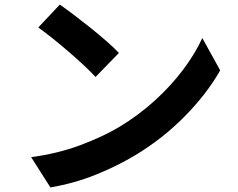

<svg xmlns="http://www.w3.org/2000/svg" viewBox="-20 -780 1040 838"><path d="M241 -760Q267 -742 302 -715.5Q337 -689 374.5 -659Q412 -629 444.5 -600.5Q477 -572 499 -549L397 -444Q378 -465 347 -494Q316 -523 280 -554Q244 -585 209 -613Q174 -641 147 -660ZM116 -94Q233 -110 329.5 -146Q426 -182 499 -225Q584 -276 655 -340.5Q726 -405 779 -475.5Q832 -546 863 -614L941 -473Q884 -372 788 -274Q692 -176 571 -103Q495 -57 400.5 -18.5Q306 20 200 38Z"/></svg>

Font: Noto IKEA Simplified Chinese
Style: Bold
Weight: 700
Designer: Monotype Design Team
Foundry: Monotype Imaging Inc.
Version: Version 1.100